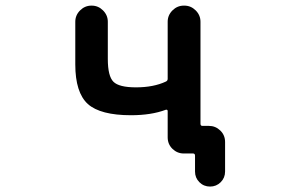

<svg xmlns="http://www.w3.org/2000/svg" viewBox="-20 -567 1040 686"><path d="M676.8 45.9V-10.7Q676.8 -18.6 669.9 -18.6H636.7Q613.3 -18.6 596.2 -35.2Q579.1 -51.8 579.1 -76.2V-170.9Q579.1 -172.9 577.1 -174.3Q575.2 -175.8 572.3 -174.8Q520.5 -155.3 448.2 -155.3Q338.9 -155.3 293.9 -195.3Q249 -236.3 249 -336.9V-489.3Q249 -512.7 266.1 -529.8Q283.2 -546.9 306.6 -546.9H307.6Q331.1 -546.9 348.1 -529.8Q365.2 -512.7 365.2 -489.3V-356.4Q365.2 -294.9 385.3 -274.9Q405.3 -254.9 465.8 -254.9Q528.3 -254.9 572.3 -275.4Q579.1 -278.3 579.1 -285.2V-489.3Q579.1 -512.7 596.2 -529.8Q613.3 -546.9 636.7 -546.9H638.7Q662.1 -546.9 679.2 -529.8Q696.3 -512.7 696.3 -489.3V-125Q696.3 -117.2 703.1 -117.2H726.6Q750 -117.2 767.1 -100.6Q784.2 -84 784.2 -59.6V45.9Q784.2 68.4 768.6 84Q752.9 99.6 730.5 99.6Q708 99.6 692.4 84Q676.8 68.4 676.8 45.9Z"/></svg>

Font: Rounded Mgen+ 1mn medium
Style: Regular
Weight: 500
Designer: [Source Han Sans]
Ryoko NISHIZUKA  (kana & ideographs); Paul D. Hunt (Latin, Greek & Cyrillic); Wenlong ZHANG  (bopomofo
Version: Version 1.059.20150602